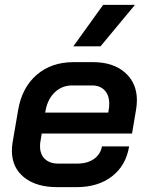

<svg xmlns="http://www.w3.org/2000/svg" viewBox="-20 -763 609 791"><path d="M29 -142Q29 -159 32 -177L55 -311Q71 -403 131.5 -455Q192 -507 283 -507H363Q446 -507 495 -464Q544 -421 544 -350Q544 -334 541 -314L524 -213H152L146 -177Q145 -171 145 -160Q145 -127 165 -108Q185 -89 220 -89H298Q340 -89 367 -108Q394 -127 400 -160H512Q499 -81 441.5 -36.5Q384 8 295 8H216Q129 8 79 -32.5Q29 -73 29 -142ZM426 -299 428 -312Q430 -321 430 -336Q430 -371 411 -391Q392 -411 359 -411H277Q236 -411 206.5 -383.5Q177 -356 168 -309L166 -299ZM405 -743H536L394 -572H282Z"/></svg>

Font: Bai Jamjuree SemiBold
Style: Italic
Weight: 600
Italic angle: -10°
Version: Version 1.000; ttfautohint (v1.6)